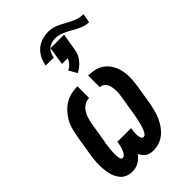

<svg xmlns="http://www.w3.org/2000/svg" viewBox="-250 -924 1021 1021"><g transform="rotate(-45 260.5 -413.5)"><path d="M273 8Q261 8 249.5 5.5Q238 3 228.5 -3Q219 -9 212 -18.5Q205 -28 200 -38Q192 -28 182 -19Q172 -10 161 -3.5Q150 3 137.5 5.5Q125 8 113 8Q94 8 77 1.5Q60 -5 48.5 -17.5Q37 -30 29.5 -46Q22 -62 18.5 -79.5Q15 -97 13.5 -115.5Q12 -134 12.5 -152.5Q13 -171 15.5 -190Q18 -209 21 -228L39 -337Q43 -360 49.5 -383Q56 -406 68 -427Q80 -448 97.5 -466.5Q115 -485 136 -497.5Q157 -510 180.5 -515Q204 -520 227 -520V-432Q215 -432 203 -427.5Q191 -423 181 -414Q171 -405 164 -394Q157 -383 152.5 -371Q148 -359 145 -347Q142 -335 140 -323L122 -213Q120 -206 119 -199Q118 -192 117 -184.5Q116 -177 115.5 -170Q115 -163 114 -156Q113 -149 113 -142Q113 -135 112.5 -128Q112 -121 112.5 -114Q113 -107 114 -100Q115 -93 118 -86.5Q121 -80 128 -80Q136 -80 141.5 -86Q147 -92 151 -99Q155 -106 157.5 -113Q160 -120 162 -127Q164 -134 165.5 -141.5Q167 -149 168 -156L169 -161H272L271 -156Q270 -149 269 -141.5Q268 -134 267.5 -127Q267 -120 267.5 -113Q268 -106 269.5 -99Q271 -92 274.5 -86Q278 -80 286 -80Q294 -80 299.5 -87.5Q305 -95 308.5 -102.5Q312 -110 315 -118Q318 -126 320 -134Q322 -142 324 -149.5Q326 -157 328 -165Q330 -173 331 -181Q332 -189 334 -197L352 -307Q354 -320 355.5 -333Q357 -346 356.5 -359Q356 -372 354 -384Q352 -396 346.5 -407Q341 -418 331 -425Q321 -432 308 -432V-520Q335 -520 361 -513Q387 -506 406.5 -489.5Q426 -473 438 -450Q450 -427 455 -401Q460 -375 458.5 -347.5Q457 -320 453 -292L435 -183Q431 -161 425.5 -139.5Q420 -118 411 -97Q402 -76 388.5 -56.5Q375 -37 357 -22Q339 -7 317 0.5Q295 8 273 8ZM246 -717H186Q190 -741 201 -764Q212 -787 231.5 -804Q251 -821 275.5 -828Q300 -835 323 -835Q342 -835 359 -830Q376 -825 391.5 -817.5Q407 -810 422 -801.5Q437 -793 452.5 -785.5Q468 -778 485 -773Q502 -768 521 -768L512 -717Q489 -717 468.5 -725.5Q448 -734 429 -744L407 -757Q388 -767 367.5 -775.5Q347 -784 323 -784Q310 -784 296 -780Q282 -776 271 -766.5Q260 -757 254 -743.5Q248 -730 246 -717ZM278 -568 252 -614Q267 -621 279.5 -634Q292 -647 295 -662H253L269 -764H371L354 -662Q352 -648 345 -633.5Q338 -619 327.5 -607Q317 -595 304.5 -585Q292 -575 278 -568Z"/></g></svg>

Font: Iosevka SS04
Style: Bold Italic
Weight: 700
Italic angle: -9°
Monospace: yes
Designer: Belleve Invis
Foundry: Belleve Invis
Version: Version 19.0.0; ttfautohint (v1.8.4)